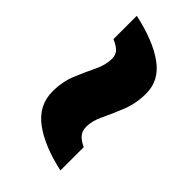

<svg xmlns="http://www.w3.org/2000/svg" viewBox="-21 -620 626 626"><g transform="rotate(-45 292.0 -307.5)"><path d="M413.5 -197Q367.5 -197 328.5 -212.5Q289.5 -228 257.5 -243.5Q225.5 -259 199 -259Q178 -259 165.8 -247.5Q153.5 -236 145.5 -217.5H38Q58 -310 98 -364Q138 -418 202 -418Q247 -418 284.5 -402.5Q322 -387 353.8 -371.5Q385.5 -356 414 -356Q434 -356 444.5 -367.5Q455 -379 463 -398H570.5Q550.5 -304.5 512.2 -250.8Q474 -197 413.5 -197Z"/></g></svg>

Font: Commissioner ExtraBold
Style: Italic
Weight: 800
Italic angle: -12°
Designer: Kostas Bartsokas
Foundry: Kostas Bartsokas
Version: Version 1.000; ttfautohint (v1.8.3)